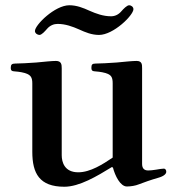

<svg xmlns="http://www.w3.org/2000/svg" viewBox="-20 -700 665 731"><path d="M113 -582C113 -573 123 -567 130 -567C139 -567 151 -581 159 -590C170 -603 185 -609 199 -609C229 -609 256 -599 281 -588C305 -577 329 -567 357 -567C412 -567 488 -642 488 -665C488 -674 479 -680 472 -680C463 -680 450 -666 442 -657C431 -644 417 -638 403 -638C373 -638 346 -648 321 -659C297 -670 272 -680 244 -680C189 -680 113 -605 113 -582ZM21 -442C21 -429 27 -429 38 -428C52 -427 73 -424 85 -418C97 -412 103 -404 103 -383V-122C103 -40 130 11 225 11C282 11 349 -29 406 -64L410 -62C418 -31 438 10 463 10C478 10 496 7 508 2C529 -6 554 -15 582 -23C604 -29 613 -38 613 -46C613 -52 610 -58 604 -58C597 -58 587 -56 574 -54C564 -52 550 -51 544 -51C529 -51 521 -59 521 -76V-440C521 -454 521 -468 500 -468C484 -468 456 -465 424 -462C399 -460 358 -458 344 -458C331 -458 328 -454 328 -442C328 -429 334 -429 345 -428C359 -427 380 -424 392 -418C404 -412 409 -404 409 -383V-100C372 -75 324 -44 278 -44C226 -44 215 -82 215 -109V-440C215 -454 214 -468 193 -468C177 -468 150 -465 118 -462C93 -460 52 -458 38 -458C25 -458 21 -454 21 -442Z"/></svg>

Font: Monomakh Unicode
Style: Regular
Weight: 400
Version: Version 1.2